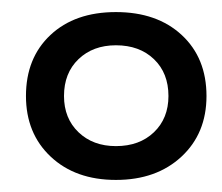

<svg xmlns="http://www.w3.org/2000/svg" viewBox="-20 -632 367 318"><path d="M322 -473Q322 -411 280.5 -372.5Q239 -334 172 -334Q105 -334 64 -372.5Q23 -411 23 -473Q23 -536 63.5 -574Q104 -612 172 -612Q240 -612 281 -574Q322 -536 322 -473ZM259 -473Q259 -511 235 -534Q211 -557 172 -557Q134 -557 110 -534Q86 -511 86 -473Q86 -436 110 -413Q134 -390 172 -390Q211 -390 235 -413Q259 -436 259 -473Z"/></svg>

Font: Madhuban Medium
Style: Regular
Weight: 500
Designer: jaikishan Patel
Foundry: MagicType
Version: Version 1.000